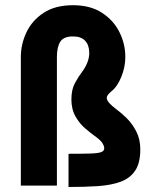

<svg xmlns="http://www.w3.org/2000/svg" viewBox="-20 -726 609 751"><path d="M248 5.4Q311 5.4 362.5 2Q414.1 -1.5 451.2 -14.9Q488.3 -28.3 508.5 -58.3Q528.8 -88.4 528.8 -141.1Q528.8 -181.6 512.9 -212.2Q497.1 -242.7 475.1 -264.2Q453.1 -285.6 435.5 -298.3Q417 -312 407.2 -323.2Q397.5 -334.5 397.5 -343.3Q397.5 -348.6 401.9 -354.7Q406.2 -360.8 415.5 -368.7Q438.5 -386.2 454.3 -424.8Q470.2 -463.4 470.2 -503.4Q470.2 -553.7 447.3 -600.1Q424.3 -646.5 378.9 -676Q333.5 -705.6 265.6 -705.6Q195.8 -705.6 150.6 -675.8Q105.5 -646 83.5 -599.6Q61.5 -553.2 61.5 -503.4V0H202.6V-503.4Q202.6 -541.5 215.6 -562.5Q228.5 -583.5 265.6 -583.5Q297.4 -583.5 313.2 -566.4Q329.1 -549.3 329.1 -519Q329.1 -499.5 321.3 -480.5Q313.5 -461.4 301.3 -445.3Q286.6 -425.8 272.9 -400.6Q259.3 -375.5 259.3 -337.4Q259.3 -298.3 275.4 -270.3Q291.5 -242.2 313 -223.9Q334.5 -205.6 349.6 -194.8Q373 -178.2 380.4 -166.5Q387.7 -154.8 387.7 -145.5Q387.7 -135.7 376 -131.1Q364.3 -126.5 334.2 -125.5Q304.2 -124.5 248 -124.5Z"/></svg>

Font: Estedad-VF-FD Black
Style: Regular
Weight: 900
Designer: Amin Abedi
Version: Version 4.000